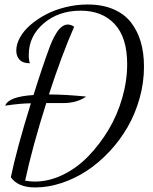

<svg xmlns="http://www.w3.org/2000/svg" viewBox="-20 -740 677 847"><path d="M2.9 -273.9Q18.1 -314 127.9 -320.8Q167.5 -448.2 201.2 -538.1Q205.6 -549.8 211.4 -562.3Q217.3 -574.7 227.5 -592.3Q237.8 -609.9 251.2 -620.8Q264.6 -631.8 278.8 -631.8Q293 -631.8 307.1 -622.1Q252 -496.1 195.8 -323.2Q268.6 -323.2 359.9 -314Q319.8 -285.2 256.8 -285.2H184.1Q123.5 -94.7 90.8 57.1Q114.7 61 133.8 61Q195.8 61 257.3 31.2Q318.8 1.5 369.1 -50.3Q419.4 -102.1 458.5 -167.2Q497.6 -232.4 519.3 -308.1Q541 -383.8 541 -457Q541 -574.7 485.8 -633.8Q430.7 -692.9 335.9 -692.9Q238.3 -692.9 172.6 -636.7Q106.9 -580.6 106.9 -498Q106.9 -475.6 111.8 -460.9Q80.6 -460.9 66.2 -476.6Q51.8 -492.2 51.8 -517.1Q51.8 -544.4 67.6 -573.7Q83.5 -603 113 -628.9Q142.6 -654.8 180.9 -675.3Q219.2 -695.8 267.8 -708Q316.4 -720.2 366.2 -720.2Q431.6 -720.2 480.5 -699.2Q529.3 -678.2 558.3 -640.4Q587.4 -602.5 601.3 -554Q615.2 -505.4 615.2 -445.8Q615.2 -375 595.7 -305.9Q576.2 -236.8 542.7 -179Q509.3 -121.1 462.6 -71.3Q416 -21.5 363.3 13.2Q310.5 47.9 251.5 67.4Q192.4 86.9 134.8 86.9Q59.1 86.9 27.8 42Q53.2 -81.5 116.2 -284.2Q71.8 -284.2 2.9 -273.9Z"/></svg>

Font: Dancing Script OT
Style: Regular
Weight: 400
Foundry: Pablo Impallari. www.impallari.com
Version: Version 1.000